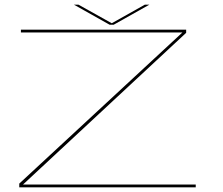

<svg xmlns="http://www.w3.org/2000/svg" viewBox="-20 -802 956 822"><path d="M62.5 0V-16L761 -663H69.5V-675H777V-661.5L78.5 -12H818V0ZM449.5 -696 296.5 -782H316L458.5 -702.5L600 -782H619.5L466.5 -696Z"/></svg>

Font: Anybody UltraExpanded Thin
Style: Regular
Weight: 100
Width: 9
Designer: Tyler Finck
Foundry: Etcetera Type Company
Version: Version 1.010; ttfautohint (v1.8.3) -l 8 -r 50 -G 200 -x 14 